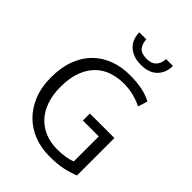

<svg xmlns="http://www.w3.org/2000/svg" viewBox="-243 -961 1085 1085"><g transform="rotate(45 299.5 -418.5)"><path d="M351 -638Q405 -638 447 -630Q489 -622 527 -602L509 -545Q474 -562 437.5 -571Q401 -580 362 -580Q314 -580 270.5 -566Q227 -552 194 -520.5Q161 -489 141 -438Q121 -387 121 -314Q121 -251 138 -201.5Q155 -152 186.5 -118.5Q218 -85 261 -67.5Q304 -50 357 -50Q395 -50 423.5 -55Q452 -60 472 -68V-268H345V-324H541V-25Q504 -10 460.5 -0.5Q417 9 354 9Q290 9 234 -12Q178 -33 136 -74Q94 -115 69.5 -175Q45 -235 45 -314Q45 -393 68 -454Q91 -515 132 -555.5Q173 -596 229 -617Q285 -638 351 -638ZM274 -846Q276 -811 293 -790Q310 -769 354 -769Q391 -769 410.5 -789Q430 -809 432 -846H487Q487 -792 453 -757Q419 -722 354 -722Q318 -722 292.5 -732.5Q267 -743 250.5 -760Q234 -777 226 -799.5Q218 -822 218 -846Z"/></g></svg>

Font: Mukta Mahee Light
Style: Regular
Weight: 300
Designer: Shuchita Grover, Noopur Datye, Girish Dalvi, Yashodeep Gholap
Foundry: Ek Type
Version: Version 2.538;PS 1.000;hotconv 16.6.51;makeotf.lib2.5.65220;